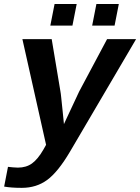

<svg xmlns="http://www.w3.org/2000/svg" viewBox="-41 -722 693 950"><path d="M66.9 207.5Q14.6 207.5 -20.5 201.2L-1.5 103.5L22.9 106L47.4 107.4Q88.9 107.4 117.7 86.4Q146.5 65.4 173.8 18.1L187 -5.4L69.8 -528.3H214.8L257.8 -271Q258.8 -266.6 259.8 -258.1Q260.7 -249.5 261.7 -241.5Q262.7 -233.4 269 -171.6Q275.4 -109.9 275.4 -107.9L283.7 -126L350.6 -269L488.8 -528.3H632.3L305.7 27.8Q246.1 128.9 192.6 168.2Q139.2 207.5 66.9 207.5ZM415 -595.2 436 -702.1H546.9L525.9 -595.2ZM208 -595.2 229 -702.1H338.4L317.4 -595.2Z"/></svg>

Font: Cousine
Style: Bold Italic
Weight: 700
Italic angle: -12°
Monospace: yes
Designer: Steve Matteson
Foundry: Ascender Corporation
Version: Version 1.20